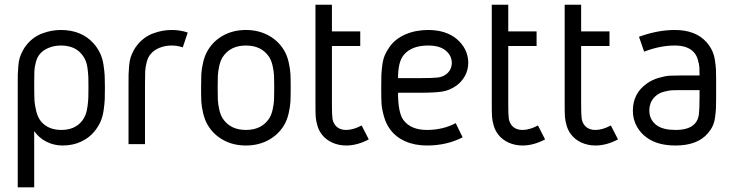

<svg xmlns="http://www.w3.org/2000/svg" viewBox="-20 -611 3106 814"><path d="M237.8 -418Q210.4 -418 186.8 -408.4Q163.1 -398.9 148.9 -381.8Q137.7 -368.7 132.1 -347.7Q126.5 -326.7 125.7 -309.8Q125 -293 125 -258.8Q125 -211.4 126 -189Q127 -166.5 133.8 -139.2Q140.6 -111.8 154.8 -95.2Q185.1 -60.1 240.2 -60.1Q294.9 -60.1 325.2 -95.2Q335.9 -107.9 342.3 -123.8Q348.6 -139.6 351.3 -161.6Q354 -183.6 354.5 -198.5Q355 -213.4 355 -241.2Q355 -270 354.5 -283.9Q354 -297.9 351.3 -319.6Q348.6 -341.3 341.8 -356.4Q335 -371.6 323.2 -384.8Q293.5 -418 237.8 -418ZM237.8 -483.9Q325.7 -483.9 377 -426.8Q394 -407.2 404.5 -385Q415 -362.8 418.9 -335.4Q422.9 -308.1 423.8 -290.3Q424.8 -272.5 424.8 -241.2Q424.8 -207.5 424.1 -189.5Q423.3 -171.4 419.4 -143.8Q415.5 -116.2 405.8 -94.5Q396 -72.8 379.9 -53.2Q357.4 -25.9 322.8 -10Q288.1 5.9 245.1 5.9Q208.5 5.9 176.8 -10.3Q145 -26.4 125 -55.2V183.1H55.2V-249Q55.2 -280.3 55.4 -294.7Q55.7 -309.1 57.6 -331.1Q59.6 -353 63.7 -366.2Q67.9 -379.4 75.7 -394.8Q83.5 -410.2 95.2 -423.8Q122.1 -455.6 160.4 -469.7Q198.7 -483.9 237.8 -483.9Z M707.5 -483.9Q744.6 -483.9 775.9 -473.1L754.9 -410.2Q732.4 -418 707.5 -418Q680.2 -418 656.5 -408.4Q632.8 -398.9 618.7 -381.8Q607.4 -368.7 601.8 -347.2Q596.2 -325.7 595.5 -307.1Q594.7 -288.6 594.7 -249V0H524.9V-249Q524.9 -280.3 525.1 -294.7Q525.4 -309.1 527.3 -331.1Q529.3 -353 533.4 -366.2Q537.6 -379.4 545.4 -394.8Q553.2 -410.2 564.9 -423.8Q591.8 -455.6 630.1 -469.7Q668.5 -483.9 707.5 -483.9Z M1022.5 -418Q957 -418 924.8 -370.1Q914.6 -354.5 909.4 -330.8Q904.3 -307.1 903.6 -289.8Q902.8 -272.5 902.8 -238.8Q902.8 -205.6 903.6 -188Q904.3 -170.4 909.4 -147Q914.6 -123.5 924.8 -107.9Q957 -60.1 1022.5 -60.1Q1088.4 -60.1 1120.6 -107.9Q1130.9 -123.5 1136 -147Q1141.1 -170.4 1141.8 -188Q1142.6 -205.6 1142.6 -238.8Q1142.6 -272.5 1141.8 -289.8Q1141.1 -307.1 1136 -330.8Q1130.9 -354.5 1120.6 -370.1Q1088.4 -418 1022.5 -418ZM1183.6 -398.9Q1197.3 -376.5 1203.9 -346.9Q1210.4 -317.4 1211.4 -297.1Q1212.4 -276.9 1212.4 -238.8Q1212.4 -201.2 1211.4 -180.9Q1210.4 -160.6 1203.9 -131.1Q1197.3 -101.6 1183.6 -79.1Q1159.2 -39.1 1117.2 -16.6Q1075.2 5.9 1022.5 5.9Q969.7 5.9 928 -16.6Q886.2 -39.1 861.8 -79.1Q848.1 -101.6 841.3 -130.9Q834.5 -160.2 833.5 -180.9Q832.5 -201.7 832.5 -238.8Q832.5 -275.9 833.5 -296.9Q834.5 -317.9 841.3 -347.2Q848.1 -376.5 861.8 -398.9Q886.2 -439 928 -461.4Q969.7 -483.9 1022.5 -483.9Q1075.2 -483.9 1117.2 -461.4Q1159.2 -439 1183.6 -398.9Z M1387.2 -169.9Q1387.2 -125 1389.4 -108.9Q1391.6 -92.8 1401.4 -80.1Q1417.5 -60.1 1448.2 -60.1Q1477.5 -60.1 1513.2 -79.1L1543.5 -20Q1494.1 5.9 1448.2 5.9Q1416 5.9 1388.9 -6.3Q1361.8 -18.6 1345.2 -40Q1332 -56.6 1325.7 -78.4Q1319.3 -100.1 1318.4 -116.9Q1317.4 -133.8 1317.4 -169.9V-590.8H1387.2V-478H1507.3V-416H1387.2Z M1690.4 -102.1Q1721.7 -60.1 1790 -60.1Q1857.4 -60.1 1912.1 -88.9L1941.4 -28.8Q1873.5 5.9 1790 5.9Q1738.8 5.9 1698.7 -11.7Q1658.7 -29.3 1634.3 -62Q1616.2 -86.4 1607.4 -118.7Q1598.6 -150.9 1597.4 -173.3Q1596.2 -195.8 1596.2 -238.8Q1596.2 -275.9 1596.9 -293.5Q1597.7 -311 1600.8 -335.2Q1604 -359.4 1611.6 -377.2Q1619.1 -395 1632.3 -413.1Q1656.2 -446.8 1699.2 -465.3Q1742.2 -483.9 1795.4 -483.9Q1868.7 -483.9 1915 -446.8Q1963.9 -405.8 1965.3 -346.2Q1965.3 -314.9 1951.4 -289.6Q1937.5 -264.2 1915 -248Q1886.2 -227.5 1854.2 -222.7Q1822.3 -217.8 1759.3 -217.8H1667.5Q1667.5 -132.8 1690.4 -102.1ZM1895.5 -346.2Q1894 -377 1869.1 -397Q1843.8 -418 1795.4 -418Q1725.6 -418 1692.4 -378.9Q1667.5 -350.1 1667.5 -279.8H1759.3Q1813.5 -279.8 1835 -282.2Q1856.4 -284.7 1871.1 -295.9Q1895.5 -314 1895.5 -346.2Z M2134.8 -169.9Q2134.8 -125 2137 -108.9Q2139.2 -92.8 2148.9 -80.1Q2165 -60.1 2195.8 -60.1Q2225.1 -60.1 2260.7 -79.1L2291 -20Q2241.7 5.9 2195.8 5.9Q2163.6 5.9 2136.5 -6.3Q2109.4 -18.6 2092.8 -40Q2079.6 -56.6 2073.2 -78.4Q2066.9 -100.1 2065.9 -116.9Q2064.9 -133.8 2064.9 -169.9V-590.8H2134.8V-478H2254.9V-416H2134.8Z M2443.8 -169.9Q2443.8 -125 2446 -108.9Q2448.2 -92.8 2458 -80.1Q2474.1 -60.1 2504.9 -60.1Q2534.2 -60.1 2569.8 -79.1L2600.1 -20Q2550.8 5.9 2504.9 5.9Q2472.7 5.9 2445.6 -6.3Q2418.5 -18.6 2401.9 -40Q2388.7 -56.6 2382.3 -78.4Q2376 -100.1 2375 -116.9Q2374 -133.8 2374 -169.9V-590.8H2443.8V-478H2564V-416H2443.8Z M3016.1 -200.2Q3016.1 -168 3015.4 -152.3Q3014.6 -136.7 3011.7 -114.5Q3008.8 -92.3 3001.2 -76.4Q2993.7 -60.5 2981 -45.9Q2937 5.9 2843.8 5.9Q2769 5.9 2723.1 -26.9Q2696.3 -45.4 2679.7 -75.2Q2663.1 -105 2663.1 -142.1Q2663.1 -214.8 2722.2 -256.8Q2743.7 -272.5 2772.5 -280.8Q2801.3 -289.1 2818.6 -290Q2835.9 -291 2863.8 -291H2945.8Q2945.8 -312.5 2945.1 -325.2Q2944.3 -337.9 2938.7 -357.4Q2933.1 -377 2921.9 -389.2Q2896 -418 2840.8 -418Q2778.3 -418 2710.9 -392.1L2689 -455.1Q2768.1 -483.9 2840.8 -483.9Q2930.2 -483.9 2976.1 -431.2Q2990.2 -415 2999 -396.5Q3007.8 -377.9 3011.2 -354.5Q3014.6 -331.1 3015.4 -315.9Q3016.1 -300.8 3016.1 -273.9ZM2945.8 -200.2V-229H2863.8Q2840.8 -229 2828.4 -228.3Q2815.9 -227.5 2797.6 -222.9Q2779.3 -218.3 2766.1 -209Q2732.9 -184.6 2732.9 -142.1Q2732.9 -102.5 2765.1 -79.1Q2792.5 -60.1 2843.8 -60.1Q2902.8 -60.1 2926.8 -87.9Q2939.9 -103 2942.9 -125.5Q2945.8 -147.9 2945.8 -200.2Z"/></svg>

Font: Gidolinya
Style: Regular
Weight: 400
Version: Version 1.0.3